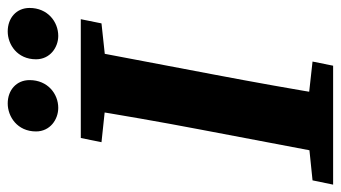

<svg xmlns="http://www.w3.org/2000/svg" viewBox="-236 -674 887 500"><g transform="rotate(-90 208.0 -423.5)"><path d="M177.7 -715.8C214.2 -715.8 249.9 -743.4 249.9 -790.5C249.9 -824.8 223.7 -847.4 189.1 -847.4C154.7 -847.4 116.2 -822.3 116.2 -773.7C116.2 -737.1 147.3 -715.8 177.7 -715.8ZM365 -715.8C401.8 -715.8 437.8 -743.4 437.8 -790.5C437.8 -824.8 411.6 -847.4 376.7 -847.4C342.3 -847.4 304.1 -822.3 304.1 -773.7C304.1 -737.1 335.1 -715.8 365 -715.8ZM-22.3 0H287.4L298.2 -53.6L163.2 -68.6H134.4L-11.2 -53.6L-22.3 0ZM55.5 0H209.2C226 -103 244.7 -207 264.4 -310.7L330.2 -657.1H175.8C159.1 -554.1 141.1 -450.1 121.4 -347.1L55.5 0ZM88.2 -603.2 229.3 -588.2H258.3L397.6 -603.2L408.5 -657.1H99.1L88.2 -603.2Z"/></g></svg>

Font: Source Serif 4 Variable
Style: Italic
Weight: 400
Italic angle: -12°
Designer: Frank Grießhammer
Foundry: Adobe Systems Incorporated
Version: Version 4.004;hotconv 1.0.116;makeotfexe 2.5.65601